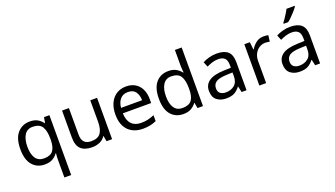

<svg xmlns="http://www.w3.org/2000/svg" viewBox="-79 -1433 4086 2340"><g transform="rotate(-20 1963.5 -263.0)"><path d="M442 11Q442 -7 443 -31Q444 -55 447 -72H441Q418 -38 377.5 -14Q337 10 273 10Q176 10 115.5 -59.5Q55 -129 55 -267Q55 -405 116.5 -475.5Q178 -546 276 -546Q339 -546 379 -522Q419 -498 443 -463H447L460 -536H530V240H442ZM290 -63Q373 -63 407.5 -108.5Q442 -154 443 -248V-266Q443 -368 409 -420.5Q375 -473 288 -473Q216 -473 181 -416.5Q146 -360 146 -265Q146 -170 181.5 -116.5Q217 -63 290 -63Z M1148 -536V0H1076L1063 -71H1059Q1033 -29 987 -9.5Q941 10 889 10Q792 10 743 -36.5Q694 -83 694 -185V-536H783V-191Q783 -63 902 -63Q991 -63 1025.5 -113Q1060 -163 1060 -257V-536Z M1525 -546Q1594 -546 1643.5 -516Q1693 -486 1719.5 -431.5Q1746 -377 1746 -304V-251H1379Q1381 -160 1425.5 -112.5Q1470 -65 1550 -65Q1601 -65 1640.5 -74.5Q1680 -84 1722 -102V-25Q1681 -7 1641 1.5Q1601 10 1546 10Q1470 10 1411.5 -21Q1353 -52 1320.5 -113.5Q1288 -175 1288 -264Q1288 -352 1317.5 -415Q1347 -478 1400.5 -512Q1454 -546 1525 -546ZM1524 -474Q1461 -474 1424.5 -433.5Q1388 -393 1381 -321H1654Q1653 -389 1622 -431.5Q1591 -474 1524 -474Z M2072 10Q1972 10 1912 -59.5Q1852 -129 1852 -267Q1852 -405 1912.5 -475.5Q1973 -546 2073 -546Q2135 -546 2174.5 -523Q2214 -500 2239 -467H2245Q2244 -480 2241.5 -505.5Q2239 -531 2239 -546V-760H2327V0H2256L2243 -72H2239Q2215 -38 2175 -14Q2135 10 2072 10ZM2086 -63Q2171 -63 2205.5 -109.5Q2240 -156 2240 -250V-266Q2240 -366 2207 -419.5Q2174 -473 2085 -473Q2014 -473 1978.5 -416.5Q1943 -360 1943 -265Q1943 -169 1978.5 -116Q2014 -63 2086 -63Z M2700 -545Q2798 -545 2845 -502Q2892 -459 2892 -365V0H2828L2811 -76H2807Q2772 -32 2733.5 -11Q2695 10 2627 10Q2554 10 2506 -28.5Q2458 -67 2458 -149Q2458 -229 2521 -272.5Q2584 -316 2715 -320L2806 -323V-355Q2806 -422 2777 -448Q2748 -474 2695 -474Q2653 -474 2615 -461.5Q2577 -449 2544 -433L2517 -499Q2552 -518 2600 -531.5Q2648 -545 2700 -545ZM2726 -259Q2626 -255 2587.5 -227Q2549 -199 2549 -148Q2549 -103 2576.5 -82Q2604 -61 2647 -61Q2715 -61 2760 -98.5Q2805 -136 2805 -214V-262Z M3308 -546Q3323 -546 3340.5 -544.5Q3358 -543 3371 -540L3360 -459Q3347 -462 3331.5 -464Q3316 -466 3302 -466Q3261 -466 3225 -443.5Q3189 -421 3167.5 -380.5Q3146 -340 3146 -286V0H3058V-536H3130L3140 -438H3144Q3170 -482 3211 -514Q3252 -546 3308 -546Z M3654 -545Q3752 -545 3799 -502Q3846 -459 3846 -365V0H3782L3765 -76H3761Q3726 -32 3687.5 -11Q3649 10 3581 10Q3508 10 3460 -28.5Q3412 -67 3412 -149Q3412 -229 3475 -272.5Q3538 -316 3669 -320L3760 -323V-355Q3760 -422 3731 -448Q3702 -474 3649 -474Q3607 -474 3569 -461.5Q3531 -449 3498 -433L3471 -499Q3506 -518 3554 -531.5Q3602 -545 3654 -545ZM3680 -259Q3580 -255 3541.5 -227Q3503 -199 3503 -148Q3503 -103 3530.5 -82Q3558 -61 3601 -61Q3669 -61 3714 -98.5Q3759 -136 3759 -214V-262ZM3795 -756Q3783 -738 3758 -709.5Q3733 -681 3704.5 -652.5Q3676 -624 3652 -606H3594V-618Q3609 -637 3626.5 -663Q3644 -689 3661 -716.5Q3678 -744 3689 -766H3795Z"/></g></svg>

Font: Go Noto Kurrent-Regular
Style: Regular
Weight: 400
Designer: Monotype Design Team
Foundry: Monotype Imaging Inc.
Version: Version 2.012; ttfautohint (v1.8.4.7-5d5b)